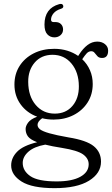

<svg xmlns="http://www.w3.org/2000/svg" viewBox="-20 -728 582 997"><path d="M336 -14.5Q429.5 0.5 467 31.2Q504.5 62 504.5 111.5Q504.5 172 442 210.5Q379.5 249 263.5 249Q146.5 249 92.2 214.8Q38 180.5 38 131Q38 91.5 69 59.8Q100 28 173 10.5Q137.5 -3 125.2 -19.5Q113 -36 113 -58.5Q113 -73.5 125.8 -91.2Q138.5 -109 173 -122Q119 -142 87 -186.2Q55 -230.5 55 -289Q55 -343.5 81.5 -385.2Q108 -427 154.8 -450.8Q201.5 -474.5 261.5 -474.5Q298 -474.5 329.5 -464.8Q361 -455 386 -437.5L390.5 -444.5Q411 -476.5 434.5 -494.2Q458 -512 485 -512Q509 -512 525.2 -498.8Q541.5 -485.5 541.5 -465Q541.5 -427 510 -427Q494.5 -427 486.2 -435.8Q478 -444.5 471.5 -453.2Q465 -462 454 -462Q440.5 -462 430.2 -451Q420 -440 407 -420.5Q433 -396 447.2 -363.2Q461.5 -330.5 461.5 -292Q461.5 -237.5 434.8 -195.8Q408 -154 362 -130.5Q316 -107 258.5 -107Q227 -107 199 -114Q175 -97 175 -79.5Q175 -66.5 188.2 -56.2Q201.5 -46 236.2 -36Q271 -26 336 -14.5ZM252 -443.5Q194.5 -443 160.2 -403.2Q126 -363.5 126.5 -302.5Q127 -228 165.5 -183Q204 -138 264.5 -138Q322 -138 356 -177.8Q390 -217.5 389.5 -280.5Q389 -352.5 351.2 -398Q313.5 -443.5 252 -443.5ZM98 118Q98 159.5 137.8 186.8Q177.5 214 274.5 214Q353.5 214 397 190Q440.5 166 440.5 125Q440.5 95 411.8 74Q383 53 302 40Q250 32 215 23Q157 33.5 127.5 59.8Q98 86 98 118ZM267.5 -613.5Q286.5 -613.5 297 -602.5Q307.5 -591.5 307.5 -575Q307.5 -557 294.5 -545.5Q281.5 -534 262.5 -534Q240.5 -534 225.8 -549.8Q211 -565.5 211 -600.5Q211 -685 287.5 -706.5Q304 -711 308 -699.5Q312 -687 297 -682.5Q271 -674.5 258 -658.8Q245 -643 245 -626Q245 -613.5 258 -613.5Z"/></svg>

Font: Fraunces 9pt Soft Light
Style: Regular
Weight: 300
Version: Version 1.000;[0bf87f6ff]